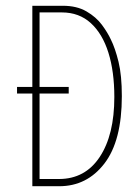

<svg xmlns="http://www.w3.org/2000/svg" viewBox="-20 -643 478 665"><path d="M92 2V-319H39V-342H92V-623H198Q246 -623 279.5 -603.5Q313 -584 333 -557Q353 -530 364 -506Q379 -476 390.5 -429Q402 -382 402 -310Q402 -155 341.5 -76.5Q281 2 185 2ZM117 -23H184Q275 -23 325.5 -99.5Q376 -176 376 -307Q376 -395 355.5 -460.5Q335 -526 294.5 -563Q254 -600 194 -600H117V-342H218V-319H117Z"/></svg>

Font: Inconsolata SemiCondensed ExtraLight
Style: Regular
Weight: 200
Width: 4
Monospace: yes
Designer: Raph Levien, Cyreal, Brenton Simpson
Foundry: Raph Levien, Cyreal, Google
Version: Version 3.100; ttfautohint (v1.8.4.7-5d5b)